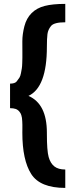

<svg xmlns="http://www.w3.org/2000/svg" viewBox="-20 -926 384 978"><path d="M218.8 -250V-245.6Q218.8 -158.2 227.8 -126.2Q236.8 -94.2 256.8 -78.4Q276.9 -62.5 312.5 -62.5V31.2Q184.1 31.2 138.9 -39.8Q93.8 -110.8 93.8 -250Q93.8 -256.3 94 -270.8Q94.2 -285.2 94 -290.8Q93.8 -296.4 93.3 -308.6Q92.8 -320.8 91.8 -325.7Q90.8 -330.6 88.6 -339.4Q86.4 -348.1 78.6 -357.7Q70.8 -367.2 59.6 -371.1Q48.3 -375 31.2 -375V-500Q56.2 -500 65.2 -511.5Q74.2 -522.9 79.1 -530.8Q84 -538.6 86.7 -553Q89.4 -567.4 91.1 -577.1Q92.8 -586.9 93.3 -604.7Q93.8 -622.6 94 -632.1Q94.2 -641.6 94 -660.9Q93.8 -680.2 93.8 -715.8Q93.8 -751.5 104.2 -792.2Q114.7 -833 140.9 -859.1Q167 -885.3 207.8 -895.8Q248.5 -906.2 312.5 -906.2V-812.5Q255.4 -812.5 240 -793.7Q224.6 -774.9 221.7 -752.2Q218.8 -729.5 218.8 -687.5Q218.8 -481.4 125 -437.5Q218.8 -397 218.8 -250Z"/></svg>

Font: Oswald-Regular
Style: Regular
Weight: 400
Designer: vernon adams
Foundry: vernon adams
Version: Version 2.002; ttfautohint (v0.92.18-e454-dirty) -l 8 -r 50 